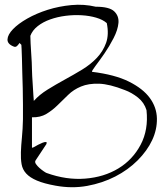

<svg xmlns="http://www.w3.org/2000/svg" viewBox="-20 -793 709 812"><path d="M214.8 -7.8Q166 -16.6 136.2 -29.3Q106.4 -42 90.8 -59.1Q75.2 -76.2 71.3 -98.6Q67.4 -121.1 68.4 -149.4Q69.3 -177.7 72.8 -212.4Q76.2 -247.1 77.1 -289.1Q77.1 -316.4 77.1 -350.6Q77.1 -384.8 76.2 -419.4Q75.2 -454.1 74.2 -487.3Q73.2 -520.5 72.8 -545.9Q72.3 -571.3 71.3 -586.9Q70.3 -602.5 70.3 -603.5L62.5 -611.3Q59.6 -606.4 53.2 -599.6Q46.9 -592.8 39.1 -595.7Q10.7 -606.4 11.7 -626.5Q12.7 -646.5 34.7 -669.4Q56.6 -692.4 95.2 -714.4Q133.8 -736.3 181.6 -751.5Q229.5 -766.6 282.2 -771.5Q335 -776.4 384.8 -764.6Q442.4 -764.6 462.9 -745.1Q483.4 -725.6 481 -696.3Q478.5 -667 460.4 -631.8Q442.4 -596.7 421.4 -566.4Q400.4 -536.1 383.8 -514.2Q367.2 -492.2 369.1 -489.3Q465.8 -477.5 525.4 -447.8Q585 -418 613.8 -378.4Q642.6 -338.9 643.6 -292Q644.5 -245.1 623.5 -200.2Q602.5 -155.3 562 -114.7Q521.5 -74.2 467.3 -46.4Q413.1 -18.6 348.6 -6.8Q284.2 4.9 214.8 -7.8ZM176.8 -61.5Q260.7 -31.2 340.3 -37.6Q419.9 -43.9 480.5 -80.6Q541 -117.2 574.7 -180.7Q608.4 -244.1 599.6 -327.1Q589.8 -359.4 563.5 -380.4Q537.1 -401.4 507.8 -412.1Q443.4 -437.5 398.9 -439Q354.5 -440.4 322.8 -427.2Q291 -414.1 268.1 -391.6Q245.1 -369.1 223.1 -347.7Q201.2 -326.2 175.8 -311Q150.4 -295.9 115.2 -296.9V-168.9Q117.2 -167 124.5 -171.4Q131.8 -175.8 141.1 -180.7Q150.4 -185.5 160.2 -189.5Q169.9 -193.4 176.8 -192.4V-184.6L130.9 -115.2Q126 -108.4 131.8 -99.6Q137.7 -90.8 146.5 -83Q155.3 -75.2 164.6 -68.8Q173.8 -62.5 176.8 -61.5ZM115.2 -497.1Q115.2 -489.3 116.2 -470.7Q117.2 -452.1 118.7 -431.2Q120.1 -410.2 121.1 -391.6Q122.1 -373 123 -366.2Q146.5 -392.6 181.2 -414.1Q215.8 -435.5 253.4 -456.1Q291 -476.6 327.1 -498.5Q363.3 -520.5 389.6 -548.3Q416 -576.2 428.7 -611.8Q441.4 -647.5 431.6 -695.3Q415 -710 386.7 -718.3Q358.4 -726.6 325.2 -728.5Q292 -730.5 257.3 -726.1Q222.7 -721.7 192.4 -710.9Q162.1 -700.2 139.6 -682.6Q117.2 -665 108.4 -641.6Q108.4 -629.9 109.4 -610.4Q110.4 -590.8 111.8 -569.8Q113.3 -548.8 114.3 -528.8Q115.2 -508.8 115.2 -497.1Z"/></svg>

Font: Give You Glory
Style: Regular
Weight: 400
Designer: Kimberly Geswein
Foundry: Kimberly Geswein
Version: Version 1.002